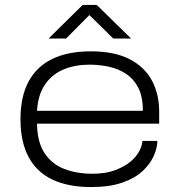

<svg xmlns="http://www.w3.org/2000/svg" viewBox="-20 -746 728 778"><path d="M349 12Q257 12 193 -18Q129 -48 96 -109.5Q63 -171 63 -263Q63 -354 95.5 -415Q128 -476 191.5 -507Q255 -538 348 -538Q445 -538 506.5 -505.5Q568 -473 596.5 -418Q625 -363 625 -294V-245H130Q131 -170 160.5 -125.5Q190 -81 240.5 -61.5Q291 -42 354 -42Q408 -42 445.5 -56Q483 -70 507.5 -90Q532 -110 544 -133Q556 -156 557 -175H618Q617 -145 602.5 -113Q588 -81 557.5 -52.5Q527 -24 475.5 -6Q424 12 349 12ZM130 -297H559Q559 -353 541 -389Q523 -425 492 -446Q461 -467 422 -475.5Q383 -484 342 -484Q285 -484 238.5 -465Q192 -446 163 -404.5Q134 -363 130 -297ZM177 -590 315 -726H372L511 -590H439L327 -700H357L248 -590Z"/></svg>

Font: Archivo Expanded ExtraLight
Style: Regular
Weight: 250
Width: 7
Designer: Hector Gatti
Foundry: Omnibus-Type
Version: Version 2.001